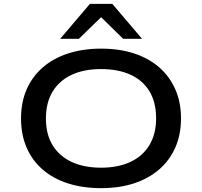

<svg xmlns="http://www.w3.org/2000/svg" viewBox="-20 -966 1047 995"><path d="M504 9Q409 9 332.5 -15.5Q256 -40 201.5 -87Q147 -134 118 -201Q89 -268 89 -352Q89 -436 118 -502.5Q147 -569 201.5 -616.5Q256 -664 333 -689Q410 -714 504 -714Q599 -714 675 -689Q751 -664 805 -617Q859 -570 888.5 -503Q918 -436 918 -353Q918 -269 889 -202.5Q860 -136 805.5 -88.5Q751 -41 675 -16Q599 9 504 9ZM504 -97Q592 -97 656 -127Q720 -157 754.5 -214.5Q789 -272 789 -353Q789 -435 755 -492Q721 -549 657 -578.5Q593 -608 504 -608Q414 -608 350.5 -578Q287 -548 252.5 -491Q218 -434 218 -352Q218 -270 252.5 -213.5Q287 -157 351 -127Q415 -97 504 -97ZM292 -765 446 -946H562L716 -765H618L504 -877L389 -765Z"/></svg>

Font: Nunito Sans 7pt Expanded SemiBold
Style: Regular
Weight: 600
Width: 7
Designer: Vernon Adams
Foundry: Vernon Adams
Version: Version 3.101;gftools[0.9.27]